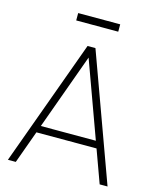

<svg xmlns="http://www.w3.org/2000/svg" viewBox="-128 -970 866 1059"><g transform="rotate(15 304.5 -441.0)"><path d="M185 -840V-882H425V-840ZM327 -720H282L20 0H65L319 -701H289L544 0H589ZM120 -187H488V-227H120Z"/></g></svg>

Font: Vela Sans GX ExtLt
Style: Regular
Weight: 200
Designer: Principal design: Mikhail Sharanda - project Manrope.
Design modification: Ravid Balaliev
Foundry: Mikhail Sharanda
Version: Version 1.001